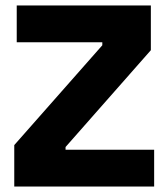

<svg xmlns="http://www.w3.org/2000/svg" viewBox="-20 -680 614 700"><path d="M32 0V-151L353 -515V-526H41V-660H530V-497L219 -144V-134H542V0Z"/></svg>

Font: Bricolage Grotesque 48pt Condensed ExtraBold ExtraBold
Style: Regular
Weight: 800
Version: Version 1.000;gftools[0.9.30]